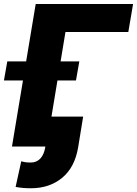

<svg xmlns="http://www.w3.org/2000/svg" viewBox="-66 -748 699 980"><path d="M613.3 -727.5 588.9 -584.5H268.1L171.4 0H-4.9L116.2 -727.5ZM-45.9 -337.4 -28.8 -434.6H338.9L321.8 -337.4ZM190.4 -152.8H358.4L333 3.4Q315.9 106 251.5 159.4Q187 212.9 91.3 212.9Q70.3 212.9 52.7 211.4Q35.2 210 13.7 206.1L42.5 75.2Q54.2 78.6 64.5 80.1Q74.7 81.5 91.8 81.5Q120.6 81.5 139.6 61.5Q158.7 41.5 165 3.4Z"/></svg>

Font: Inter Tight ExtraBold
Style: Italic
Weight: 800
Italic angle: -9.39999°
Designer: Rasmus Andersson
Foundry: rsms
Version: Version 3.004